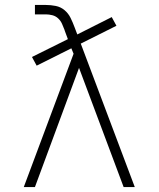

<svg xmlns="http://www.w3.org/2000/svg" viewBox="-20 -755 640 775"><path d="M76 0 277 -538 268 -560 128 -490 109 -525 254 -597 241 -632Q241 -632 241 -632Q241 -632 241 -632V-633Q236 -646 230.5 -658.5Q225 -671 215 -680.5Q205 -690 191.5 -693.5Q178 -697 165 -697H121V-735H165Q185 -735 205 -731Q225 -727 240.5 -714Q256 -701 265 -682.5Q274 -664 281 -645Q284 -638 286.5 -630.5Q289 -623 292 -616L431 -686L450 -651L306 -579L524 0H479L299 -481L121 0Z"/></svg>

Font: Iosevka SS04 XLt Ex
Style: Regular
Weight: 200
Width: 7
Monospace: yes
Designer: Belleve Invis
Foundry: Belleve Invis
Version: Version 19.0.0; ttfautohint (v1.8.4)